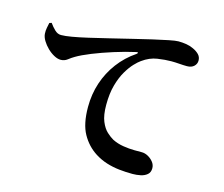

<svg xmlns="http://www.w3.org/2000/svg" viewBox="-106 -876 1211 1040"><g transform="rotate(15 500.0 -356.0)"><path d="M82.5 -654.3 70.2 -650.3Q67.9 -638.5 64.5 -622.1Q61.1 -605.7 62.2 -587.9Q63.5 -569.6 75.5 -549.8Q87.4 -530.1 105.3 -512.6Q123.3 -495 143.4 -484.3Q163.5 -473.5 180.6 -473.5Q201.9 -473.5 218.6 -486.5Q235.2 -499.5 250.7 -508.4Q281 -526.5 332.7 -547.3Q384.5 -568.1 446.4 -587.7Q508.2 -607.3 566.6 -620.3Q574.9 -622.3 575.7 -618.9Q576.4 -615.5 570 -610.8Q513.2 -572.6 473 -518.9Q432.8 -465.3 411.6 -401.3Q390.4 -337.3 390.4 -265.8Q390.4 -170.9 421.4 -115.4Q452.4 -59.9 503.9 -27Q535.3 -7.1 569.8 3.8Q604.3 14.7 641.6 18.8Q679 22.9 717.1 22.9Q740.1 22.9 762 18.2Q783.9 13.5 798.4 1.1Q813 -11.3 813 -34.4Q813 -53.1 800.8 -68.8Q788.7 -84.4 771 -94.1Q753.3 -103.8 736 -103.8Q722 -103.8 693.1 -103.9Q664.1 -104.1 630.7 -109.4Q597.4 -114.7 568.9 -129.1Q551.6 -138.7 531.5 -157.1Q511.4 -175.4 497.1 -209.7Q482.7 -244 482.7 -302.1Q482.7 -366 496.1 -413.6Q509.4 -461.1 529.3 -494.7Q549.2 -528.3 569.1 -549.1Q589.1 -570 602.7 -579.2Q642.6 -608.3 685.6 -614.7Q728.7 -621.1 762.8 -621.1Q784.3 -621.1 807.8 -619.2Q831.4 -617.3 850.9 -617.3Q875.6 -617.3 889.8 -630.5Q903.9 -643.7 903.9 -662.4Q903.9 -682.5 890.7 -696.2Q877.4 -709.8 857.3 -719Q838.1 -728.4 816.3 -731.8Q794.5 -735.3 771.9 -735.3Q756.3 -735.3 719.3 -727.8Q682.3 -720.3 632.7 -709Q583.1 -697.7 529.7 -684.4Q463.9 -668.5 404.4 -653.9Q345 -639.4 295.5 -628Q245.9 -616.6 208.2 -610.1Q170.5 -603.6 148.1 -603.6Q128.5 -603.6 112.2 -619.5Q95.9 -635.3 82.5 -654.3Z"/></g></svg>

Font: Source Han Serif JP VF
Style: Regular
Weight: 250
Designer: Ryoko NISHIZUKA 西塚涼子 (kana & ideographs); Frank Grießhammer (Latin, Greek & Cyrillic); Wenlong ZHANG 张文龙 (bopomofo); San
Foundry: Adobe
Version: Version 2.001;hotconv 1.1.0;makeotfexe 2.6.0